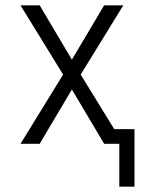

<svg xmlns="http://www.w3.org/2000/svg" viewBox="-20 -540 540 721"><path d="M485 161H428V0H371L250 -204L129 0H57L217 -260L57 -520H129L250 -316L371 -520H443L283 -260L409 -55H485Z"/></svg>

Font: Iosevka Fixed SS04 Light
Style: Regular
Weight: 300
Monospace: yes
Designer: Belleve Invis
Foundry: Belleve Invis
Version: Version 32.5.0